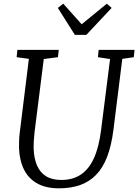

<svg xmlns="http://www.w3.org/2000/svg" viewBox="-20 -1014 752 1044"><path d="M645 -694 596.5 -306Q585.5 -220 561.8 -159.5Q538 -99 501 -61.8Q464 -24.5 414 -7.2Q364 10 301 10Q230 10 182.5 -16.5Q135 -43 110.5 -92Q86 -141 83.5 -208Q83 -227 83.8 -247.8Q84.5 -268.5 87 -290L137 -694L70.5 -703L74.5 -743H299.5L295 -703L218 -693L168 -296.5Q165 -270 163.8 -247.5Q162.5 -225 163 -204Q165 -152.5 181.2 -114.5Q197.5 -76.5 230 -56Q262.5 -35.5 313.5 -35.5Q376 -35.5 420 -65Q464 -94.5 491 -154.5Q518 -214.5 529.5 -306L578.5 -693L512.5 -703L516.5 -743H711.5L707.5 -703ZM387 -824.5 294.5 -971 324 -994Q349 -966 374 -938Q399 -910 424 -882Q458 -910 492.5 -938Q527 -966 561 -994L587 -971L449.5 -824.5Z"/></svg>

Font: Merriweather 7pt Light
Style: Italic
Weight: 300
Italic angle: -7.8°
Designer: Eben Sorkin
Foundry: Eben Sorkin
Version: Version 2.200;gftools[0.9.31]